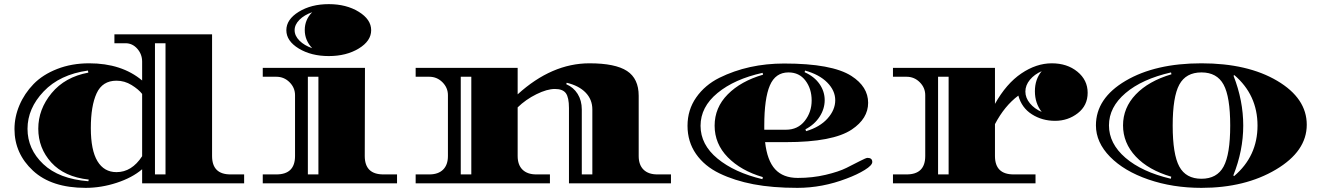

<svg xmlns="http://www.w3.org/2000/svg" viewBox="-20 -886 6376 928"><path d="M780 -43V-677H729V-43ZM667 -588Q667 -624 643.5 -650.5Q620 -677 587 -677H533V-720H1005V-132Q1005 -43 1094 -43H1160V0H667V-68Q619 -27 544 -2.5Q469 22 394 22Q229 22 139.5 -61Q50 -144 50 -262Q50 -321 74 -377.5Q98 -434 142 -479.5Q186 -525 256 -552.5Q326 -580 411 -580Q568 -580 667 -497ZM543 -496Q475 -496 447 -435Q419 -374 419 -267Q419 -160 451 -107Q483 -54 543 -54Q617 -54 667 -131V-432Q650 -454 616 -475Q582 -496 543 -496ZM407 -535 405 -545Q269 -526 191 -444Q113 -362 113 -263.5Q113 -165 189 -93Q265 -21 407 -10L409 -18Q291 -31 228 -100.5Q165 -170 165 -264Q165 -358 229.5 -436Q294 -514 407 -535Z M1833 -43H1899V0H1250V-43H1316Q1406 -43 1406 -132V-426Q1406 -462 1379.5 -488.5Q1353 -515 1316 -515H1250V-558H1744L1743 -132Q1743 -43 1833 -43ZM1519 -43V-515H1468V-43ZM1714 -829Q1774 -792 1774 -740Q1774 -688 1714 -651.5Q1654 -615 1569 -615Q1484 -615 1424 -651.5Q1364 -688 1364 -740Q1364 -792 1424 -829Q1484 -866 1569 -866Q1654 -866 1714 -829ZM1489 -653Q1453 -691 1453 -741Q1453 -791 1489 -827Q1451 -814 1427.5 -790.5Q1404 -767 1404 -740Q1404 -713 1427.5 -689.5Q1451 -666 1489 -653Z M2258 -43V-515H2207V-43ZM2482 -558V-430Q2647 -580 2829 -580Q2954 -580 3010.5 -543Q3067 -506 3067 -423V-132Q3067 -89 3090.5 -66Q3114 -43 3157 -43H3223V0H2730V-364Q2730 -415 2715 -435.5Q2700 -456 2662 -456Q2624 -456 2572.5 -430.5Q2521 -405 2482 -367V-132Q2482 -89 2505.5 -66Q2529 -43 2572 -43H2638V0H1989V-43H2055Q2098 -43 2121.5 -66Q2145 -89 2145 -132V-426Q2145 -462 2118.5 -488.5Q2092 -515 2055 -515H1989V-558ZM2792 -357V-43H2843V-357Q2843 -405 2810.5 -438.5Q2778 -472 2719 -486L2717 -479Q2752 -464 2772 -432Q2792 -400 2792 -357Z M3779 -199H3678Q3688 -110 3726.5 -68Q3765 -26 3836 -26Q3907 -26 3970.5 -41Q4034 -56 4071 -74.5Q4108 -93 4137 -108Q4166 -123 4173 -123Q4196 -123 4196 -103Q4196 -87 4159.5 -64.5Q4123 -42 4072 -23Q3955 22 3834 22Q3713 22 3621.5 4.5Q3530 -13 3457.5 -48Q3385 -83 3344 -142Q3303 -201 3303 -278Q3303 -355 3345 -415Q3387 -475 3457 -510Q3597 -579 3770 -579Q4001 -579 4095 -519Q4176 -467 4176 -389Q4176 -313 4097 -260Q4006 -199 3779 -199ZM3791 -536Q3728 -536 3701 -473Q3674 -410 3674 -279V-259H3779Q3836 -259 3869.5 -301.5Q3903 -344 3903 -400.5Q3903 -457 3873 -496.5Q3843 -536 3791 -536ZM3668 -525 3666 -534Q3530 -504 3448 -436.5Q3366 -369 3366 -278Q3366 -187 3448 -119.5Q3530 -52 3665 -20L3667 -30Q3561 -61 3497.5 -126Q3434 -191 3434 -278.5Q3434 -366 3497.5 -430Q3561 -494 3668 -525ZM3873 -261 3876 -252Q3943 -272 3980 -313.5Q4017 -355 4017 -401.5Q4017 -448 3978.5 -487Q3940 -526 3871 -545L3869 -537Q3916 -516 3941 -480Q3966 -444 3966 -402Q3966 -360 3941.5 -322Q3917 -284 3873 -261Z M4902 -424Q4835 -374 4789 -286V-132Q4789 -43 4879 -43H4985V0H4296V-43H4362Q4452 -43 4452 -132V-426Q4452 -462 4425.5 -488.5Q4399 -515 4362 -515H4296V-558H4789V-384Q4844 -482 4916.5 -531Q4989 -580 5063.5 -580Q5138 -580 5187.5 -539.5Q5237 -499 5237 -437.5Q5237 -376 5189.5 -339Q5142 -302 5079.5 -302Q5017 -302 4967.5 -333.5Q4918 -365 4902 -424ZM4565 -43V-515H4514V-43ZM5015 -345Q4982 -387 4982 -445Q4982 -503 5015 -542Q4980 -527 4958 -500.5Q4936 -474 4936 -443.5Q4936 -413 4958 -386.5Q4980 -360 5015 -345Z M5642 -527 5640 -536Q5500 -504 5420 -436Q5340 -368 5340 -280Q5340 -192 5419.5 -123.5Q5499 -55 5639 -22L5641 -32Q5531 -64 5469.5 -129.5Q5408 -195 5408 -280Q5408 -365 5469.5 -429.5Q5531 -494 5642 -527ZM5787 22Q5648 22 5530.5 -18.5Q5413 -59 5345 -128.5Q5277 -198 5277 -280Q5277 -411 5420.5 -495.5Q5564 -580 5787 -580Q6010 -580 6153 -495.5Q6296 -411 6296 -283Q6296 -155 6147 -66.5Q5998 22 5787 22ZM5942 -520Q5989 -400 5989 -279Q5989 -158 5941 -38L5945 -35Q6058 -131 6058 -279Q6058 -427 5946 -523ZM5894 -81Q5926 -140 5926 -279Q5926 -418 5894 -477Q5862 -536 5787 -536Q5712 -536 5680 -477Q5648 -418 5648 -279Q5648 -140 5680 -81Q5712 -22 5787 -22Q5862 -22 5894 -81Z"/></svg>

Font: Diplomata
Style: Regular
Weight: 400
Width: 7
Designer: Eduardo Rodriguez Tunni
Foundry: Eduardo Rodriguez Tunni
Version: Version 1.001